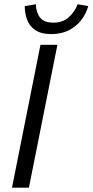

<svg xmlns="http://www.w3.org/2000/svg" viewBox="-20 -862 426 882"><path d="M35.1 0 165.9 -656.3H243.7L112.9 0ZM215.7 -705.4Q168 -705.4 141.4 -724.2Q114.7 -743 104.2 -772.3Q93.7 -801.6 93.7 -834L144.7 -842.4Q145.8 -804.5 164.1 -781.2Q182.4 -757.9 226.1 -757.9Q267.5 -757.9 295.2 -782.3Q322.9 -806.7 336.8 -842.4L385.6 -834Q375.8 -799.3 353.6 -770.2Q331.4 -741.1 296.8 -723.2Q262.2 -705.4 215.7 -705.4Z"/></svg>

Font: Source Sans 3
Style: Italic
Weight: 200
Italic angle: -11°
Designer: Paul D. Hunt
Foundry: Adobe
Version: Version 3.046;hotconv 1.0.118;makeotfexe 2.5.65603